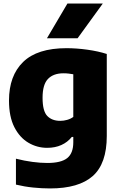

<svg xmlns="http://www.w3.org/2000/svg" viewBox="-20 -828 673 1078"><path d="M261 230Q215.5 230 166.2 225Q117 220 69.5 208.5V63Q117 75 162 81Q207 87 245.5 87Q323 87 357.2 59.8Q391.5 32.5 391.5 -29V-59H383Q359.5 -29.5 324.5 -13.8Q289.5 2 244.5 2Q188 2 139.2 -26.8Q90.5 -55.5 60.5 -114.2Q30.5 -173 30.5 -263.5Q30.5 -403 110 -480.2Q189.5 -557.5 353.5 -557.5Q409.5 -557.5 470.5 -549Q531.5 -540.5 579.5 -525V-64.5Q579.5 90.5 501 160.2Q422.5 230 261 230ZM318.5 -149.5Q337.5 -149.5 357 -155Q376.5 -160.5 391.5 -171.5V-411Q380 -413 366 -414.8Q352 -416.5 336.5 -416.5Q280 -416.5 249.5 -385Q219 -353.5 219 -279Q219 -204 245.5 -176.8Q272 -149.5 318.5 -149.5ZM243.5 -613 358.5 -808H557L415.5 -613Z"/></svg>

Font: Encode Sans XBd
Style: Regular
Weight: 800
Designer: Multiple Designers
Foundry: Impallari Type
Version: Version 3.002; ttfautohint (v1.8.3) -l 8 -r 50 -G 200 -x 14 